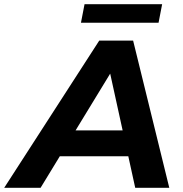

<svg xmlns="http://www.w3.org/2000/svg" viewBox="-83 -893 869 913"><path d="M-63 0 389 -700H550L722 0H560L424 -620H488L110 0ZM124 -150 190 -273H551L570 -150ZM302 -785 319 -873H688L671 -785Z"/></svg>

Font: MOST Montserrat
Style: Bold Italic
Weight: 700
Italic angle: -11.3°
Designer: Julieta Ulanovsky
Foundry: Julieta Ulanovsky
Version: Version 8.000;March 11, 2024;FontCreator 15.0.0.2926 64-bit